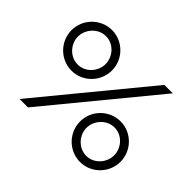

<svg xmlns="http://www.w3.org/2000/svg" viewBox="-161 -1009 1273 1273"><g transform="rotate(45 475.5 -372.5)"><path d="M131 0H210L823 -745H744ZM52 -567C52 -461 138 -376 242 -376C345 -376 431 -461 431 -567C431 -672 345 -757 242 -757C138 -757 52 -672 52 -567ZM112 -567C112 -634 168 -700 242 -700C317 -700 371 -634 371 -567C371 -500 317 -434 242 -434C168 -434 112 -499 112 -567ZM520 -179C520 -73 606 12 710 12C813 12 899 -73 899 -179C899 -284 813 -369 710 -369C606 -369 520 -284 520 -179ZM580 -179C580 -246 636 -312 710 -312C785 -312 839 -246 839 -179C839 -112 785 -46 710 -46C636 -46 580 -111 580 -179Z"/></g></svg>

Font: Mluvka Light
Style: Regular
Weight: 300
Designer: Modified by Jiří Krblich, Original typeface by Gumpita Rahayu
Foundry: Gumpita Rahayu & Jiří Krblich
Version: Version 2.000;Glyphs 3.1.1 (3134)